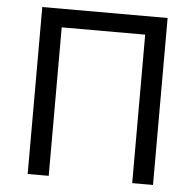

<svg xmlns="http://www.w3.org/2000/svg" viewBox="-51 -766 834 818"><g transform="rotate(5 365.5 -357.0)"><path d="M97 0V-714H633V0H544V-635H187V0Z"/></g></svg>

Font: Noto IKEA Arabic
Style: Regular
Weight: 400
Designer: Monotype Design Team
Foundry: Monotype Imaging Inc.
Version: Version 1.200